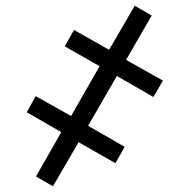

<svg xmlns="http://www.w3.org/2000/svg" viewBox="-20 -647 618 667"><path d="M164 0 253 -153 381 -80 413 -137 286 -210 386 -383 513 -310 546 -367 418 -439 507 -593 448 -627 359 -474 237 -543 205 -486 326 -417 227 -244 104 -313 73 -257 193 -188 105 -34Z"/></svg>

Font: Noto Serif SemiCondensed Extra
Style: Italic
Weight: 800
Width: 4
Italic angle: -12°
Designer: Monotype Design Team
Foundry: Monotype Imaging Inc.
Version: Version 1.901